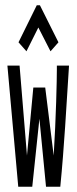

<svg xmlns="http://www.w3.org/2000/svg" viewBox="-20 -705 290 726"><path d="M80 -511 125 -601 171 -511 201 -545 131 -685H119L50 -545ZM49 1H102L129 -256L154 1H208C223 -151 231 -302 241 -457H195V-442C195 -404 192 -262 183 -117L151 -374H106L82 -117L54 -457H8Z"/></svg>

Font: Inconsolata UltraCondensed Thin
Style: Regular
Weight: 100
Width: 1
Monospace: yes
Designer: Raph Levien, Cyreal, Brenton Simpson
Foundry: Raph Levien, Cyreal, Google
Version: Version 3.100